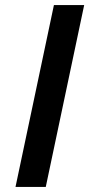

<svg xmlns="http://www.w3.org/2000/svg" viewBox="-20 -735 351 755"><path d="M41 0 192 -715H311L160 0Z"/></svg>

Font: Wix Madefor Text SemiBold
Style: Italic
Weight: 600
Italic angle: -12°
Designer: Dalton Maag Ltd
Foundry: Dalton Maag Ltd
Version: Version 3.100